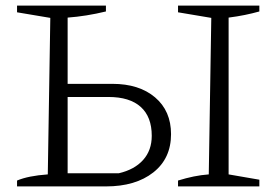

<svg xmlns="http://www.w3.org/2000/svg" viewBox="-20 -667 992 687"><path d="M41 0V-21Q81 -38 151 -43L160 -603L41 -623V-647H359V-626Q289 -609 222 -604V-367H382Q478 -367 535 -318.5Q592 -270 592 -187Q592 -100 528.5 -50Q465 0 359 0ZM617 0V-21Q646 -30 673 -35.5Q700 -41 727 -43L736 -603L617 -623V-647H908V-626Q883 -619 856 -613.5Q829 -608 798 -604V-43L908 -24V0ZM222 -47H405Q461 -60 492 -94.5Q523 -129 523 -181Q523 -249 483.5 -284.5Q444 -320 368 -320H222Z"/></svg>

Font: Piazzolla SC Light
Style: Regular
Weight: 300
Designer: Juan Pablo del Peral
Foundry: Huerta Tipografica
Version: Version 1.330